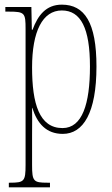

<svg xmlns="http://www.w3.org/2000/svg" viewBox="-20 -566 483 826"><path d="M18 240H195V220H184C124 220 118 214 118 144V14C118 -34 119 -77 118 -102H119C140 -35 179 10 250 10C338 10 395 -80 395 -280C395 -469 344 -546 246 -546C178 -546 143 -500 120 -438H117L115 -536H3V-516H18C87 -516 90 -510 90 -441V144C90 214 84 220 23 220H18ZM249 -15C149 -15 118 -120 118 -276C118 -431 163 -521 246 -521C328 -521 367 -444 367 -280C367 -119 334 -15 249 -15Z"/></svg>

Font: Noto Serif Devanagari ExtraCondensed Thin
Style: Regular
Weight: 100
Width: 2
Designer: Universal Thirst, Indian Type Foundry and the Monotype Design Team
Foundry: Monotype Imaging Inc.
Version: Version 2.004